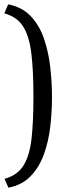

<svg xmlns="http://www.w3.org/2000/svg" viewBox="-20 -719 298 890"><path d="M18 -699Q83 -686 123 -643.5Q163 -601 184 -539.5Q205 -478 213 -407.5Q221 -337 221 -269Q221 -201 213 -132Q205 -63 183.5 -3.5Q162 56 122 97.5Q82 139 19 151L1 110Q62 93 90 46.5Q118 0 126.5 -79Q135 -158 135 -269Q135 -394 125 -474Q115 -554 86 -598Q57 -642 0 -657Z"/></svg>

Font: Faustina
Style: Regular
Weight: 400
Designer: Alfonso Garcia
Foundry: http://www.omnibus-type.com
Version: Version 1.200